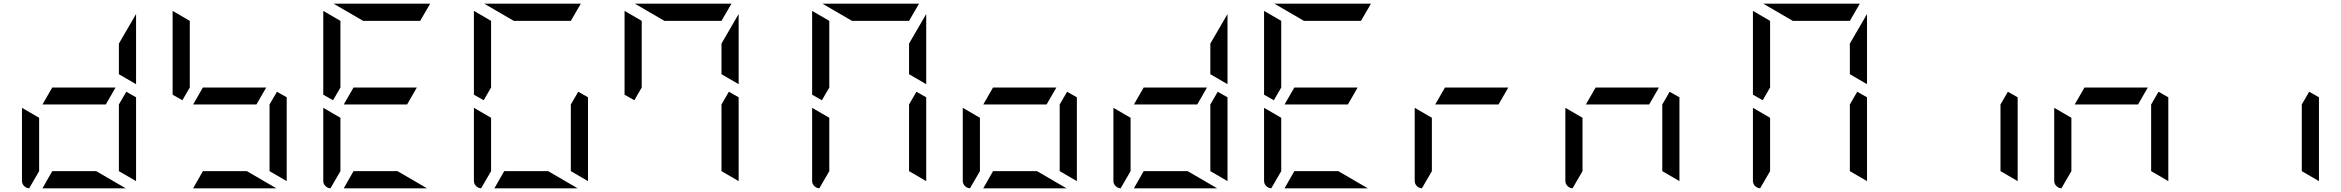

<svg xmlns="http://www.w3.org/2000/svg" viewBox="-20 -1020 12680 1040"><path d="M210 -454 263 -546H606L553 -454ZM717 -564 624 -618V-784L717 -944ZM661 0H210L263 -93H501ZM138 0Q122 -1 110.5 -12.5Q99 -24 99 -41V-436L192 -382V-93ZM717 -493V-41V-39L624 -93V-454L664 -523Z M1026 -454 1079 -546H1422L1369 -454ZM1008 -546 968 -477 915 -507V-959V-961L1008 -907ZM1477 0H1026L1079 -93H1317ZM1533 -493V-41V-39L1440 -93V-454L1480 -523Z M1842 -454 1895 -546H2238L2185 -454ZM1824 -546 1784 -477 1731 -507V-959V-961L1824 -907ZM1947 -907 1787 -1000H2308H2310L2256 -907ZM2293 0H1842L1895 -93H2133ZM1770 0Q1754 -1 1742.5 -12.5Q1731 -24 1731 -41V-436L1824 -382V-93Z M2640 -546 2600 -477 2547 -507V-959V-961L2640 -907ZM2763 -907 2603 -1000H3124H3126L3072 -907ZM3109 0H2658L2711 -93H2949ZM2586 0Q2570 -1 2558.5 -12.5Q2547 -24 2547 -41V-436L2640 -382V-93ZM3165 -493V-41V-39L3072 -93V-454L3112 -523Z M3981 -564 3888 -618V-784L3981 -944ZM3456 -546 3416 -477 3363 -507V-959V-961L3456 -907ZM3579 -907 3419 -1000H3940H3942L3888 -907ZM3981 -493V-41V-39L3888 -93V-454L3928 -523Z M4997 -564 4904 -618V-784L4997 -944ZM4472 -546 4432 -477 4379 -507V-959V-961L4472 -907ZM4595 -907 4435 -1000H4956H4958L4904 -907ZM4418 0Q4402 -1 4390.5 -12.5Q4379 -24 4379 -41V-436L4472 -382V-93ZM4997 -493V-41V-39L4904 -93V-454L4944 -523Z M5306 -454 5359 -546H5702L5649 -454ZM5757 0H5306L5359 -93H5597ZM5234 0Q5218 -1 5206.5 -12.5Q5195 -24 5195 -41V-436L5288 -382V-93ZM5813 -493V-41V-39L5720 -93V-454L5760 -523Z M6122 -454 6175 -546H6518L6465 -454ZM6629 -564 6536 -618V-784L6629 -944ZM6573 0H6122L6175 -93H6413ZM6050 0Q6034 -1 6022.5 -12.5Q6011 -24 6011 -41V-436L6104 -382V-93ZM6629 -493V-41V-39L6536 -93V-454L6576 -523Z M6938 -454 6991 -546H7334L7281 -454ZM6920 -546 6880 -477 6827 -507V-959V-961L6920 -907ZM7043 -907 6883 -1000H7404H7406L7352 -907ZM7389 0H6938L6991 -93H7229ZM6866 0Q6850 -1 6838.5 -12.5Q6827 -24 6827 -41V-436L6920 -382V-93Z M7754 -454 7807 -546H8150L8097 -454ZM7682 0Q7666 -1 7654.5 -12.5Q7643 -24 7643 -41V-436L7736 -382V-93Z M8570 -454 8623 -546H8966L8913 -454ZM8498 0Q8482 -1 8470.5 -12.5Q8459 -24 8459 -41V-436L8552 -382V-93ZM9077 -493V-41V-39L8984 -93V-454L9024 -523Z M10093 -564 10000 -618V-784L10093 -944ZM9568 -546 9528 -477 9475 -507V-959V-961L9568 -907ZM9691 -907 9531 -1000H10052H10054L10000 -907ZM9514 0Q9498 -1 9486.5 -12.5Q9475 -24 9475 -41V-436L9568 -382V-93ZM10093 -493V-41V-39L10000 -93V-454L10040 -523Z M10909 -493V-41V-39L10816 -93V-454L10856 -523Z M11218 -454 11271 -546H11614L11561 -454ZM11146 0Q11130 -1 11118.5 -12.5Q11107 -24 11107 -41V-436L11200 -382V-93ZM11725 -493V-41V-39L11632 -93V-454L11672 -523Z M12541 -493V-41V-39L12448 -93V-454L12488 -523Z"/></svg>

Font: DSEG7 Modern Mini
Style: Regular
Weight: 400
Designer: Keshikan(Twitter:@keshinomi_88pro)
Version: Version 0.46